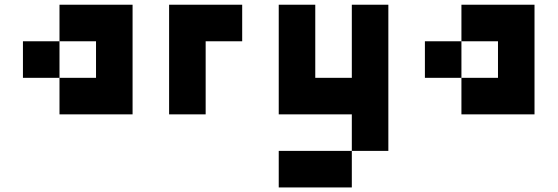

<svg xmlns="http://www.w3.org/2000/svg" viewBox="-20 -489 2384 821"><path d="M390.6 -156.2V-312.5H234.4V-156.2ZM234.4 0V-156.2H78.1V-312.5H234.4V-468.8H546.9V0Z M1015.6 -468.8V-312.5H859.4V0H703.1V-468.8Z M1328.1 -468.8V-156.2H1484.4V-468.8H1640.6V156.2H1484.4V312.5H1171.9V156.2H1484.4V0H1171.9V-468.8Z M2109.4 -156.2V-312.5H1953.1V-156.2ZM1953.1 0V-156.2H1796.9V-312.5H1953.1V-468.8H2265.6V0Z"/></svg>

Font: Sorena-Fanum Normal
Style: Regular
Weight: 400
Designer: Mohammad Darvishi
Version: Version 1.000;March 20, 2024;FontCreator 15.0.0.2958 64-bit